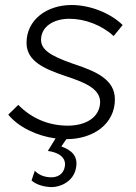

<svg xmlns="http://www.w3.org/2000/svg" viewBox="-20 -548 545 767"><path d="M176 199C218 203 275 178 284 121C292 75 266 52 225 37L245 8C353 8 439 -53 439 -151C439 -230 365 -263 270 -294C178 -326 144 -351 144 -389C144 -441 193 -473 257 -473C319 -473 386 -448 434 -404L470 -448C421 -496 340 -528 266 -528C167 -528 86 -469 86 -377C86 -305 153 -274 242 -244C318 -219 380 -194 380 -140C379 -81 325 -46 251 -46C173 -46 105 -76 53 -129L13 -90C54 -40 127 -5 202 5L171 55C217 61 245 83 239 117C234 148 209 163 177 160C150 158 131 147 119 134L106 173C122 187 145 196 176 199Z"/></svg>

Font: Fixel Display 20240404 Light
Style: Italic
Weight: 300
Italic angle: -10°
Designer: AlfaBravo + MacPaw
Foundry: Kyrylo Tkachov, Marchela Mozhyna, Serhii Makarenko, Maria Weinstein, Zakhar Kryvoshyya
Version: Version 1.211;Glyphs 3.2 (3225)